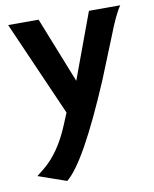

<svg xmlns="http://www.w3.org/2000/svg" viewBox="-82 -573 681 849"><g transform="rotate(-10 258.5 -148.0)"><path d="M24.9 169.9 57.1 144Q129.9 85 177.7 -30.3L200.2 -84.5L13.2 -510.3H149.9L267.1 -215.3L376 -510.3H516.6Q491.2 -475.1 454.6 -379.4L381.3 -198.2Q234.4 147.5 150.9 213.9Z"/></g></svg>

Font: Hammersmith One
Style: Regular
Weight: 400
Designer: Nicole Fally
Foundry: Nicole Fally
Version: Version 1.003